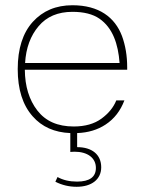

<svg xmlns="http://www.w3.org/2000/svg" viewBox="-20 -508 552 740"><path d="M470.2 -239.3V-248.5C470.2 -293 463.4 -333 450.2 -369.1C422.9 -441.4 361.3 -487.8 259.3 -487.8C195.8 -487.8 145 -466.3 106.4 -423.8C67.9 -381.3 48.3 -320.3 48.3 -241.7C48.3 -163.6 67.4 -103 106 -59.6C141.6 -19 189.9 2.4 251 4.9V77.6C256.3 77.1 262.7 76.7 267.1 76.7C317.4 76.7 349.6 100.6 349.6 139.2C349.6 174.3 325.2 191.9 276.9 191.9C247.6 191.9 222.7 186 201.7 174.3L193.4 192.4C219.2 205.6 246.6 211.9 275.4 211.9C333.5 211.9 370.1 183.1 370.1 136.7C370.1 88.4 335.4 59.1 277.3 59.1V4.9C319.8 3.4 356.4 -7.8 386.7 -27.8C420.4 -49.8 444.3 -81.1 459.5 -121.1H428.2C417.5 -94.2 398.4 -70.8 371.1 -50.8C343.8 -30.8 308.1 -20.5 264.2 -20.5C202.1 -20.5 155.8 -41 124 -82C92.3 -123 76.2 -175.3 75.7 -239.3ZM76.7 -265.1C80.1 -323.2 97.7 -370.6 128.9 -407.2C159.7 -443.8 203.1 -462.4 259.3 -462.4C303.2 -462.4 337.9 -453.6 363.3 -436C414.1 -400.9 435.5 -338.9 440.9 -265.1Z"/></svg>

Font: Estedad Thin
Style: Regular
Weight: 100
Designer: Amin Abedi
Version: Version 7.3